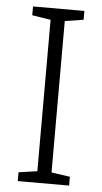

<svg xmlns="http://www.w3.org/2000/svg" viewBox="-52 -748 415 782"><g transform="rotate(5 155.5 -357.0)"><path d="M261 0V-36L185 -47V-666L261 -678V-714H51V-678L127 -666V-47L51 -36V0Z"/></g></svg>

Font: Noto Sans Khmer UI Light
Style: Regular
Weight: 300
Designer: Danh Hong and the Monotype Design Team
Foundry: Monotype Imaging Inc.
Version: Version 2.002